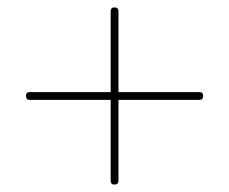

<svg xmlns="http://www.w3.org/2000/svg" viewBox="-20 -497 617 517"><path d="M60 -228Q50 -228 50 -239Q50 -249 60 -249H278V-467Q278 -477 288 -477Q299 -477 299 -467V-249H517Q527 -249 527 -239Q527 -228 517 -228H299V-10Q299 0 288 0Q278 0 278 -10V-228Z"/></svg>

Font: Zen Loop
Style: Regular
Weight: 400
Designer: Yoshimichi Ohira
Foundry: A-1 Corp ZenFonts
Version: Version 1.000; ttfautohint (v1.8.3)